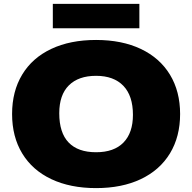

<svg xmlns="http://www.w3.org/2000/svg" viewBox="-20 -955 986 985"><path d="M42 -370Q42 -486.5 93.8 -572.2Q145.5 -658 242.8 -704Q340 -750 473 -750Q605.5 -750 702.8 -703.8Q800 -657.5 852 -571.8Q904 -486 904 -370Q904 -254 852 -168.2Q800 -82.5 702.8 -36.2Q605.5 10 473 10Q340.5 10 243.2 -36Q146 -82 94 -167.8Q42 -253.5 42 -370ZM662 -366Q662 -463.5 612.8 -514.8Q563.5 -566 473 -566Q382.5 -566 333.2 -517Q284 -468 284 -374Q284 -274 332 -224Q380 -174 473 -174Q565 -174 613.5 -223.8Q662 -273.5 662 -366ZM251 -810V-935H695V-810Z"/></svg>

Font: Encode Sans Expanded Black
Style: Regular
Weight: 900
Width: 7
Designer: Multiple Designers
Foundry: Impallari Type
Version: Version 2.000